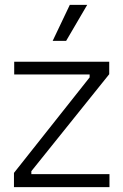

<svg xmlns="http://www.w3.org/2000/svg" viewBox="-20 -764 504 784"><path d="M37 0V-58L346 -448V-460H38V-512H426V-461L108 -65V-53H427V0ZM250 -597H195L265 -744H336Z"/></svg>

Font: Bricolage Grotesque 10pt ExtraLight
Style: Regular
Weight: 200
Designer: Mathieu Triay
Foundry: Atelier Triay
Version: Version 1.000; ttfautohint (v1.8.4.7-5d5b);gftools[0.9.32]